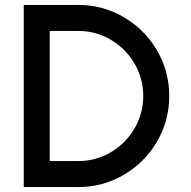

<svg xmlns="http://www.w3.org/2000/svg" viewBox="-20 -749 771 776"><path d="M559 -361Q559 -432 523.5 -492.5Q488 -553 427.5 -588.5Q367 -624 296 -624H181V-98H296Q367 -98 427.5 -133.5Q488 -169 523.5 -229.5Q559 -290 559 -361ZM76 -729H297Q396 -729 480.5 -679.5Q565 -630 614.5 -545.5Q664 -461 664 -361Q664 -261 614.5 -176.5Q565 -92 480.5 -42.5Q396 7 297 7H76Z"/></svg>

Font: SUIT SemiBold
Style: Regular
Weight: 600
Designer: Sunn Youn; Korean Glyphs from Source Han Sans (Sandoll Communications; Soo-young Jang, Joo-yeon Kang)
Foundry: Sunn
Version: Version 1.140